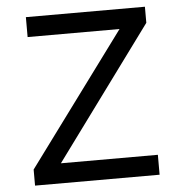

<svg xmlns="http://www.w3.org/2000/svg" viewBox="-51 -749 752 797"><g transform="rotate(-5 325.0 -350.0)"><path d="M63 0V-67L469 -617H86V-700H582V-633L178 -83H582V0Z"/></g></svg>

Font: Overpass
Style: Regular
Weight: 400
Designer: Delve Withrington, Dave Bailey, Thomas Jockin
Foundry: Delve Fonts LLC
Version: Version 4.000